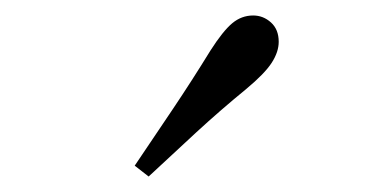

<svg xmlns="http://www.w3.org/2000/svg" viewBox="-20 -838 475 248"><path d="M154 -624Q179 -661 203.5 -697.5Q228 -734 252 -773Q268 -798 280 -808Q292 -818 307 -818Q320 -818 330 -809Q340 -800 340 -784Q340 -771 331 -757Q322 -743 298 -723Q265 -696 234 -667.5Q203 -639 172 -610Z"/></svg>

Font: Noto Serif TC
Style: Regular
Weight: 400
Designer: Ryoko NISHIZUKA  (kana & ideographs); Frank Grießhammer (Latin, Greek & Cyrillic); Wenlong ZHANG  (bopomofo); Sandoll Co
Foundry: Adobe
Version: Version 2.003-H1;hotconv 1.1.1;makeotfexe 2.6.0